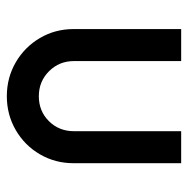

<svg xmlns="http://www.w3.org/2000/svg" viewBox="-14 -540 563 576"><g transform="rotate(90 268.0 -251.5)"><path d="M66.7 -190.4V-513H162.7V-191.5Q162.7 -147.1 193.2 -116.6Q223.8 -86 268.1 -86Q313 -86 343 -116.3Q373.1 -146.6 373.1 -191.5V-513H469.1V-190.4Q469.1 -134.9 442.4 -89.2Q415.7 -43.4 369.6 -16.7Q323.6 10 268.1 10Q212.7 10 166.6 -16.7Q120.6 -43.4 93.6 -89.2Q66.7 -134.9 66.7 -190.4Z"/></g></svg>

Font: Lineal Thin
Style: Regular
Weight: 200
Designer: Created by Frank Adebiaye with contributions from Anton Moglia & Ariel Martín Pérez
Created by Frank ADEBIAYE with FontF
Foundry: Velvetyne Type Foundry
Version: Version 2.000;Glyphs 3.2 (3227)